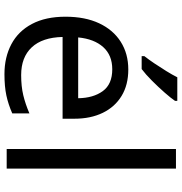

<svg xmlns="http://www.w3.org/2000/svg" viewBox="3 -809 816 862"><g transform="rotate(90 411.0 -378.0)"><path d="M292 -546Q361 -546 410.5 -516Q460 -486 486.5 -431.5Q513 -377 513 -304V-251H146Q148 -160 192.5 -112.5Q237 -65 317 -65Q368 -65 407.5 -74.5Q447 -84 489 -102V-25Q448 -7 408 1.5Q368 10 313 10Q237 10 178.5 -21Q120 -52 87.5 -113.5Q55 -175 55 -264Q55 -352 84.5 -415Q114 -478 167.5 -512Q221 -546 292 -546ZM291 -474Q228 -474 191.5 -433.5Q155 -393 148 -321H421Q420 -389 389 -431.5Q358 -474 291 -474ZM433 -756Q421 -738 396 -709.5Q371 -681 342.5 -652.5Q314 -624 290 -606H232V-618Q247 -637 264.5 -663Q282 -689 299 -716.5Q316 -744 327 -766H433Z M737 0H649V-760H737Z"/></g></svg>

Font: Noto Sans Pahawh Hmong
Style: Regular
Weight: 400
Designer: Monotype Design Team
Foundry: Monotype Imaging Inc.
Version: Version 2.001; ttfautohint (v1.8.4.7-5d5b)